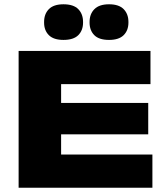

<svg xmlns="http://www.w3.org/2000/svg" viewBox="-20 -877 782 897"><path d="M67 0V-639H265.5V0ZM67 0V-155H692V0ZM170 -249.5V-396H672.5V-249.5ZM67 -484V-639H683V-484ZM276.5 -690.5Q230.5 -690.5 208.2 -712.8Q186 -735 186 -771.5V-774.5Q186 -811.5 208.2 -834.2Q230.5 -857 276.5 -857Q323.5 -857 345.8 -834.2Q368 -811.5 368 -774.5V-771.5Q368 -735 345.8 -712.8Q323.5 -690.5 276.5 -690.5ZM489.5 -690.5Q442.5 -690.5 420.5 -712.8Q398.5 -735 398.5 -771.5V-774.5Q398.5 -811.5 421 -834.2Q443.5 -857 489.5 -857Q535.5 -857 557.8 -834.2Q580 -811.5 580 -774.5V-771.5Q580 -735 557.8 -712.8Q535.5 -690.5 489.5 -690.5Z"/></svg>

Font: Anek Latin Expanded ExtraBold
Style: Regular
Weight: 800
Width: 7
Designer: Yesha Goshar
Foundry: Ek Type
Version: Version 1.003